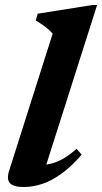

<svg xmlns="http://www.w3.org/2000/svg" viewBox="-20 -738 410 771"><path d="M191.5 -603Q183 -612.5 172.5 -621.5Q162 -630.5 149.8 -639Q137.5 -647.5 123.5 -656L131.5 -683L351.5 -718H370L153.5 -38L128.5 -77Q156.5 -74.5 182.2 -80.2Q208 -86 233.8 -100.8Q259.5 -115.5 287.5 -140.5L308 -117Q266 -68.5 226.2 -40Q186.5 -11.5 148.8 0.8Q111 13 75 13Q34.5 13 20 -2.5Q5.5 -18 17 -53.5Z"/></svg>

Font: Newsreader 16pt 16pt
Style: Bold Italic
Weight: 700
Italic angle: -17°
Version: Version 1.003